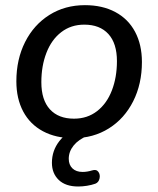

<svg xmlns="http://www.w3.org/2000/svg" viewBox="-20 -516 602 730"><path d="M42.2 -206.9Q42.2 -290.3 75.4 -356.2Q108.6 -422 167.8 -459.2Q227 -496.4 303 -496.4Q369.5 -496.4 418.6 -470.1Q467.6 -443.9 493.6 -395Q519.6 -346.1 519.6 -280.2Q519.6 -196.9 486.4 -131Q453.2 -65.1 394 -27.9Q334.8 9.3 258.8 9.3Q192.3 9.3 143.3 -17Q94.2 -43.3 68.2 -92.1Q42.2 -141 42.2 -206.9ZM424.6 -283.5Q424.6 -351.1 392.1 -386.7Q359.6 -422.3 300.4 -422.3Q249.7 -422.3 212.7 -393.6Q175.7 -365 156.5 -315.1Q137.2 -265.2 137.2 -203.6Q137.2 -136 169.7 -100.4Q202.2 -64.8 261.4 -64.8Q312.1 -64.8 349.1 -93.5Q386.1 -122.2 405.3 -172Q424.6 -221.9 424.6 -283.5ZM177.4 103Q177.4 56.9 205.5 20.7Q233.6 -15.4 285.3 -37.9L313.3 0Q278.7 14.1 260 37.2Q241.4 60.2 241.4 87.7Q241.4 110.6 255.4 124.2Q269.4 137.7 293.9 137.7Q311.3 137.7 329.8 132Q346.4 126.7 354.1 137.5Q361.8 148.2 358.4 162.9Q355 177.6 342.4 182.5Q328.2 187.5 310.8 190.3Q293.4 193.1 277.6 193.1Q229.4 193.1 203.4 168.2Q177.4 143.3 177.4 103Z"/></svg>

Font: SN Pro Thin
Style: Italic
Weight: 200
Italic angle: -9°
Designer: Tobias Whetton
Foundry: Supernotes
Version: Version 1.003;Glyphs 3.3 (3324)